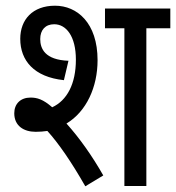

<svg xmlns="http://www.w3.org/2000/svg" viewBox="-20 -652 617 673"><path d="M105 -190C119 -190 133 -191 146 -193C185 -150 230 -85 279 1L342 -37C304 -104 259 -168 213 -219C283 -261 322 -347 322 -441C322 -572 250 -632 173 -632C94 -632 51 -583 51 -516C51 -440 99 -382 204 -371L220 -439C137 -442 121 -482 121 -515C121 -547 139 -567 170 -567C212 -567 246 -525 246 -443C246 -358 215 -300 163 -276C131 -304 110 -310 87 -310C52 -310 30 -288 30 -255C30 -211 63 -190 105 -190ZM493 -553H577V-622H348V-553H416V0H493Z"/></svg>

Font: Noto Sans Condensed
Style: Regular
Weight: 400
Width: 3
Designer: Monotype Design Team
Foundry: Monotype Imaging Inc.
Version: Version 2.013